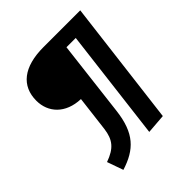

<svg xmlns="http://www.w3.org/2000/svg" viewBox="-256 -858 1302 1302"><g transform="rotate(-45 394.5 -207.0)"><path d="M277 -9C265 83 229 128 131 163L172 279C321 232 399 155 422 -37L487 -582H576L478 221L619 210L730 -693H378C186 -693 86 -611 86 -470C86 -358 164 -269 308 -264Z"/></g></svg>

Font: Fira Sans OT
Style: Bold Italic
Weight: 700
Italic angle: -8°
Designer: Carrois Corporate & Edenspiekermann
Foundry: Carrois Corporate GbR & Edenspiekermann AG
Version: Version 2.001